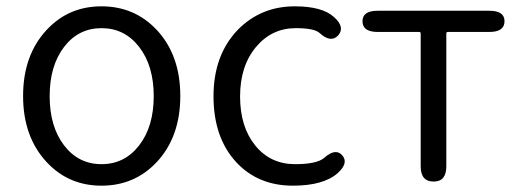

<svg xmlns="http://www.w3.org/2000/svg" viewBox="-20 -574 1644 607"><path d="M128 -61Q53 -141 53 -270.5Q53 -400 128 -480Q197 -554 301 -554Q405 -554 475 -480Q550 -400 550 -270.5Q550 -141 475 -61Q405 13 301 13Q197 13 128 -61ZM182.5 -114.5Q228 -55 301 -55Q374 -55 420 -114.5Q466 -174 466 -270Q466 -366 420 -425.5Q374 -485 301 -485Q228 -485 182.5 -425.5Q137 -366 137 -270Q137 -174 182.5 -114.5Z M906 13Q796 13 727 -61Q655 -139 655 -269.5Q655 -400 732 -480Q805 -554 912 -554Q999 -554 1036 -520Q1072 -488 1049 -462Q1026 -437 990 -470Q973 -485 915 -485Q839 -485 789 -425Q739 -365 739 -269Q739 -173 787 -114Q835 -55 913 -55Q982 -55 1005 -75Q1041 -107 1062 -83Q1083 -59 1048 -27Q1003 13 906 13Z M1351 0Q1310 0 1310 -48V-468Q1310 -473 1305 -473H1174Q1126 -473 1126 -507Q1126 -540 1174 -540H1527Q1575 -540 1575 -507Q1575 -473 1527 -473H1396Q1391 -473 1391 -468V-48Q1391 0 1351 0Z"/></svg>

Font: Resource Han Rounded KR Normal
Style: Regular
Weight: 350
Designer: Cyano Hao (round all glyphs); Ryoko NISHIZUKA 西塚涼子 (kana, bopomofo & ideographs); Paul D. Hunt (Latin, Greek & Cyrillic)
Foundry: Cyano Hao
Version: 0.990